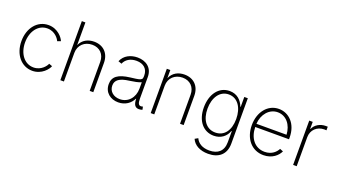

<svg xmlns="http://www.w3.org/2000/svg" viewBox="-74 -1368 3903 2222"><g transform="rotate(20 1878.0 -256.5)"><path d="M293 9.3C409.7 9.3 478.5 -81.1 491.7 -119.6L450.7 -134.8C441.9 -109.4 389.6 -32.2 293 -32.2C180.2 -32.2 104 -135.7 104 -272C104 -408.2 180.2 -512.2 293 -512.2C388.7 -512.2 439 -436 448.2 -411.1L489.3 -426.8C475.6 -464.4 409.2 -553.2 293 -553.2C157.7 -553.2 59.1 -436 59.1 -272C59.1 -108.4 157.7 9.3 293 9.3Z M681.2 -353C681.2 -448.2 752 -512.2 845.7 -512.2C937 -512.2 998.5 -451.2 998.5 -357.4V0H1043V-359.9C1043 -480.5 965.8 -553.2 854.5 -553.2C779.3 -553.2 712.9 -520 681.2 -447.8V-727.5H637.2V0H681.2Z M1352.1 12.2C1439.9 12.2 1502.4 -36.1 1531.7 -97.2H1535.6C1536.6 -24.4 1560.5 4.4 1604.5 4.4C1623 4.4 1635.7 1 1647.5 -3.4L1639.6 -40.5C1629.4 -36.6 1625.5 -35.6 1614.3 -35.6C1587.4 -35.6 1575.7 -61 1575.7 -112.3V-380.9C1575.7 -499.5 1487.8 -553.2 1389.6 -553.2C1304.7 -553.2 1225.6 -515.1 1194.3 -436.5L1236.8 -421.4C1257.8 -475.1 1313 -512.7 1390.6 -512.7C1478 -512.7 1531.2 -462.9 1531.2 -383.8C1531.2 -352.5 1531.2 -337.9 1504.9 -326.7C1477.5 -316.9 1436.5 -312.5 1387.2 -306.6C1241.7 -289.1 1178.7 -241.2 1178.7 -149.9C1178.7 -46.4 1257.8 12.2 1352.1 12.2ZM1357.4 -28.8C1281.2 -28.8 1223.1 -75.2 1223.1 -148.4C1223.1 -215.8 1272.5 -252.9 1391.6 -267.6C1444.8 -274.9 1498 -284.7 1531.2 -299.8V-221.2C1531.2 -110.8 1458.5 -28.8 1357.4 -28.8Z M1793.9 -353C1793.9 -448.2 1864.7 -512.2 1958.5 -512.2C2049.8 -512.2 2111.3 -451.2 2111.3 -357.4V0H2155.8V-359.9C2155.8 -480.5 2078.6 -553.2 1967.3 -553.2C1891.1 -553.2 1824.2 -519.5 1793 -445.3V-545.9H1750V0H1793.9Z M2533.2 215.8C2661.1 215.8 2747.6 148.9 2747.6 12.7V-545.9H2704.1V-423.8H2699.7C2673.3 -494.1 2617.2 -553.2 2523.4 -553.2C2391.6 -553.2 2305.2 -437 2305.2 -272.9C2305.2 -108.4 2394 -2.9 2522.9 -2.9C2611.8 -2.9 2673.3 -53.2 2698.7 -124.5H2703.6V10.7C2703.6 122.1 2637.7 175.3 2533.2 175.3C2446.3 175.3 2391.1 138.2 2367.2 84.5L2329.1 106C2358.9 174.3 2431.6 215.8 2533.2 215.8ZM2527.8 -43.9C2416.5 -43.9 2350.1 -137.2 2350.1 -273.4C2350.1 -408.2 2415.5 -512.2 2527.8 -512.2C2638.2 -512.2 2703.6 -410.2 2703.6 -273.4C2703.6 -131.3 2636.2 -43.9 2527.8 -43.9Z M3140.6 11.7C3249 11.7 3314.9 -51.8 3339.8 -106.9L3299.3 -123C3278.8 -82.5 3229.5 -29.3 3140.6 -29.3C3017.6 -29.3 2943.8 -128.9 2941.9 -262.7H3357.9V-283.2C3357.9 -452.6 3253.4 -553.2 3129.9 -553.2C2994.1 -553.2 2897 -433.1 2897 -270.5C2897 -107.4 2992.7 11.7 3140.6 11.7ZM2942.4 -302.2C2948.7 -420.4 3026.9 -512.2 3129.9 -512.2C3235.8 -512.2 3307.1 -421.4 3313 -302.2Z M3503.9 0H3547.9V-357.9C3547.9 -446.3 3613.8 -509.8 3704.1 -509.8C3715.8 -509.8 3725.6 -508.3 3729.5 -508.3V-552.7L3707 -553.2C3635.3 -553.2 3574.7 -516.1 3550.8 -460H3546.9V-545.9H3503.9Z"/></g></svg>

Font: Raveo ExtraLight
Style: Regular
Weight: 200
Designer: Jakub Foglar, Rasmus Andersson (Inter)
Foundry: Jakubfoglar.com
Version: Version 1.100;Glyphs 3.2.3 (3260)